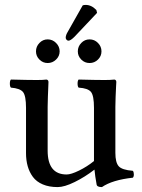

<svg xmlns="http://www.w3.org/2000/svg" viewBox="-20 -759 582 789"><path d="M377 -1Q370.6 -36.1 368.2 -62Q329.1 -31.7 286.9 -11Q244.6 9.8 216.8 9.8Q181.6 9.8 155.8 -1.2Q129.9 -12.2 115.2 -32Q100.6 -51.8 93.8 -76.2Q86.9 -100.6 86.9 -129.9V-315.9Q86.9 -365.7 74.5 -380.9Q62 -396 24.9 -398.9Q20.5 -403.3 20.5 -415.5Q20.5 -427.7 24.9 -432.1Q95.2 -430.2 131.8 -430.2Q157.2 -430.2 170.9 -432.1Q179.2 -430.7 179.2 -421.9Q179.2 -421.4 178.5 -403.6Q177.7 -385.7 176.8 -361.3Q175.8 -336.9 175.8 -319.8V-140.1Q175.8 -42 253.9 -42Q272 -42 304.9 -58.1Q337.9 -74.2 366.2 -97.2V-124V-315.9Q366.2 -366.2 353.8 -381.3Q341.3 -396.5 303.2 -398.9Q298.8 -403.3 298.8 -415.5Q298.8 -427.7 303.2 -432.1Q373.5 -430.2 410.2 -430.2Q434.6 -430.2 450.2 -432.1Q458 -430.7 458 -421.9Q458 -421.4 457 -403.6Q456.1 -385.7 455.1 -361.3Q454.1 -336.9 454.1 -319.8V-130.9Q454.1 -91.3 467.8 -75.9Q481.4 -60.5 525.9 -57.1Q529.8 -52.7 530 -43Q530.3 -33.2 525.9 -28.8Q441.4 -19.5 398.9 9.8Q378.4 9.8 377 -1ZM127.9 -547.9Q127.9 -567.9 142.1 -582.5Q156.2 -597.2 175.8 -597.2Q195.8 -597.2 210.4 -582.5Q225.1 -567.9 225.1 -547.9Q225.1 -528.3 210.4 -514.2Q195.8 -500 175.8 -500Q156.2 -500 142.1 -514.2Q127.9 -528.3 127.9 -547.9ZM299.8 -547.9Q299.8 -567.9 314 -582.5Q328.1 -597.2 348.1 -597.2Q368.2 -597.2 382.6 -582.5Q397 -567.9 397 -547.9Q397 -528.3 382.6 -514.2Q368.2 -500 348.1 -500Q328.1 -500 314 -514.2Q299.8 -528.3 299.8 -547.9ZM319.8 -736.8Q323.7 -738.8 332 -738.8Q356 -738.8 376 -717.8L378.9 -706.1L286.1 -607.9Q270 -591.8 261.2 -591.8Q256.8 -591.8 253.4 -595.7Q250 -599.6 250 -604Q250 -614.7 258.8 -628.9Z"/></svg>

Font: Common Serif News
Style: Regular
Weight: 450
Designer: Philipp H. Poll, Khaled Hosny
Foundry: Stefan Peev, Context Ltd.
Version: Version 1.026